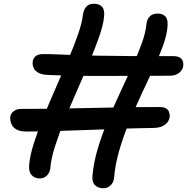

<svg xmlns="http://www.w3.org/2000/svg" viewBox="-20 -835 994 1019"><path d="M188 112Q162 111 146.5 92.5Q131 74 135 38Q139 -10 160 -76Q181 -142 212 -218Q243 -294 277.5 -372Q312 -450 343.5 -523Q375 -596 395.5 -656.5Q416 -717 420 -756Q424 -785 438.5 -800Q453 -815 475 -815Q507 -816 522 -798.5Q537 -781 532 -746Q529 -706 508 -645Q487 -584 456 -510Q425 -436 390 -357Q355 -278 324 -201Q293 -124 271.5 -57Q250 10 247 60Q243 84 227 98.5Q211 113 188 112ZM120 -137Q87 -137 68 -147.5Q49 -158 41.5 -175Q34 -192 34 -209Q35 -231 51.5 -244Q68 -257 91 -257Q210 -257 336.5 -259.5Q463 -262 588.5 -264.5Q714 -267 828 -267Q854 -267 867 -255.5Q880 -244 881 -221Q881 -206 872 -191Q863 -176 844.5 -166.5Q826 -157 797 -156Q719 -155 630.5 -152Q542 -149 451.5 -145.5Q361 -142 276 -139.5Q191 -137 120 -137ZM527 164Q498 163 482.5 146Q467 129 471 95Q477 27 499 -46.5Q521 -120 552 -195Q583 -270 617 -342.5Q651 -415 681.5 -481.5Q712 -548 732.5 -605Q753 -662 757 -706Q760 -732 774 -747Q788 -762 814 -763Q844 -764 859 -746.5Q874 -729 868 -684Q864 -644 844 -589Q824 -534 793.5 -469Q763 -404 729.5 -332Q696 -260 665 -185Q634 -110 612.5 -35Q591 40 585 112Q582 136 565 150.5Q548 165 527 164ZM880 -433Q704 -433 548 -432Q392 -431 239 -437Q205 -438 186 -447.5Q167 -457 160 -471.5Q153 -486 153 -500Q153 -522 167 -535Q181 -548 209 -548Q229 -548 251 -547.5Q273 -547 304.5 -545.5Q336 -544 383 -542.5Q430 -541 500 -539.5Q570 -538 668.5 -537.5Q767 -537 901 -537Q951 -537 953 -495Q954 -470 934.5 -451.5Q915 -433 880 -433Z"/></svg>

Font: Shantell Sans Medium
Style: Italic
Weight: 500
Italic angle: -11°
Designer: Stephen Nixon, Anya Danilova, Shantell Martin
Foundry: Arrow Type
Version: Version 1.011;[c5ecc13dd]